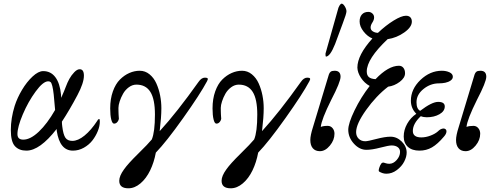

<svg xmlns="http://www.w3.org/2000/svg" viewBox="-20 -811 2697 1048"><path d="M124 11.2Q84 11.2 61.5 -13.2Q39.1 -37.6 39.1 -101.1Q39.1 -165.5 60.1 -232.9Q74.2 -276.9 100.1 -320.3Q126 -363.8 157.7 -393.3Q189.5 -422.9 215.8 -422.9Q257.3 -422.9 282.2 -389.6Q307.1 -356.4 313 -294.9Q314 -290 314 -276.9Q332.5 -318.8 339.8 -338.9Q347.7 -360.4 358.6 -380.4Q369.6 -400.4 385.3 -416.7Q400.9 -433.1 415 -433.1Q438 -433.1 438 -397.9Q438 -358.4 402.8 -292Q360.8 -212.4 317.9 -147Q317.9 -134.8 319.8 -121.1Q325.2 -76.7 336.9 -59.3Q348.6 -42 375 -42Q405.8 -42 441.4 -71Q477.1 -100.1 511.2 -151.9Q515.1 -161.1 522 -161.1Q524.9 -161.1 524.9 -147Q524.9 -123 513.9 -95.7Q502.9 -68.4 484.4 -44.4Q465.8 -20.5 437.5 -4.6Q409.2 11.2 377.9 11.2Q306.6 11.2 290 -95.2Q290 -103 289.1 -106.9Q197.3 11.2 124 11.2ZM75.2 -79.1Q75.2 -48.8 106.9 -48.8Q146 -48.8 191.9 -92.3Q237.8 -135.7 280.8 -210.9Q276.4 -265.6 273.2 -294.9Q270 -324.2 265.6 -341.3Q261.2 -358.4 256.3 -362.8Q251.5 -367.2 243.2 -367.2Q215.3 -367.2 174.6 -311.5Q133.8 -255.9 104.5 -186.8Q75.2 -117.7 75.2 -79.1Z M680.7 216.8Q630.9 216.8 630.9 175.8Q630.9 149.4 656.7 113.8Q678.2 83 733.9 28.3Q789.6 -26.4 808.6 -49.8Q825.7 -90.8 825.7 -186Q825.7 -269.5 800.8 -309.3Q775.9 -349.1 724.6 -349.1Q702.6 -349.1 683.1 -334.7Q663.6 -320.3 651.9 -299.6Q640.1 -278.8 633.3 -257.8Q626.5 -236.8 626.5 -222.2Q626.5 -212.9 626.7 -203.9Q627 -194.8 627.2 -188.2Q627.4 -181.6 627.9 -176.8Q628.4 -171.9 628.4 -168.9L628.9 -166Q628.9 -155.8 621.3 -146Q613.8 -136.2 602.5 -136.2Q592.8 -136.2 587.2 -158.9Q581.5 -181.6 581.5 -219.2Q581.5 -271.5 596.2 -312.3Q610.8 -353 634.5 -376.7Q658.2 -400.4 686 -412.6Q713.9 -424.8 742.7 -424.8Q772.5 -424.8 796.1 -405.5Q819.8 -386.2 833.5 -355.5Q847.2 -324.7 854 -290Q860.8 -255.4 860.8 -220.2Q860.8 -172.4 851.6 -95.2Q945.3 -197.3 1063.5 -363.8Q1079.6 -387.2 1098.6 -387.2Q1110.8 -387.2 1113.5 -382.8Q1116.2 -378.4 1109.9 -367.2Q1072.8 -297.4 979.7 -166.5Q886.7 -35.6 830.6 22Q820.8 75.2 799.6 119.1Q778.3 163.1 746.8 189.9Q715.3 216.8 680.7 216.8Z M1239.3 216.8Q1189.5 216.8 1189.5 175.8Q1189.5 149.4 1215.3 113.8Q1236.8 83 1292.5 28.3Q1348.1 -26.4 1367.2 -49.8Q1384.3 -90.8 1384.3 -186Q1384.3 -269.5 1359.4 -309.3Q1334.5 -349.1 1283.2 -349.1Q1261.2 -349.1 1241.7 -334.7Q1222.2 -320.3 1210.4 -299.6Q1198.7 -278.8 1191.9 -257.8Q1185.1 -236.8 1185.1 -222.2Q1185.1 -212.9 1185.3 -203.9Q1185.5 -194.8 1185.8 -188.2Q1186 -181.6 1186.5 -176.8Q1187 -171.9 1187 -168.9L1187.5 -166Q1187.5 -155.8 1179.9 -146Q1172.4 -136.2 1161.1 -136.2Q1151.4 -136.2 1145.8 -158.9Q1140.1 -181.6 1140.1 -219.2Q1140.1 -271.5 1154.8 -312.3Q1169.4 -353 1193.1 -376.7Q1216.8 -400.4 1244.6 -412.6Q1272.5 -424.8 1301.3 -424.8Q1331.1 -424.8 1354.7 -405.5Q1378.4 -386.2 1392.1 -355.5Q1405.8 -324.7 1412.6 -290Q1419.4 -255.4 1419.4 -220.2Q1419.4 -172.4 1410.2 -95.2Q1503.9 -197.3 1622.1 -363.8Q1638.2 -387.2 1657.2 -387.2Q1669.4 -387.2 1672.1 -382.8Q1674.8 -378.4 1668.5 -367.2Q1631.3 -297.4 1538.3 -166.5Q1445.3 -35.6 1389.2 22Q1379.4 75.2 1358.2 119.1Q1336.9 163.1 1305.4 189.9Q1273.9 216.8 1239.3 216.8Z M1758.8 -502Q1756.8 -505.4 1756.8 -511.2V-519L1822.8 -752.9Q1826.7 -771 1833.3 -781Q1839.8 -791 1844.7 -791Q1853 -791 1862.1 -776.1Q1871.1 -761.2 1871.1 -749Q1871.1 -736.3 1851.1 -684.1L1809.1 -570.8Q1781.7 -502 1758.8 -502ZM1726.1 14.2Q1701.2 14.2 1687.5 -1.7Q1673.8 -17.6 1673.8 -46.9Q1673.8 -71.8 1688 -116.2L1774.9 -403.8Q1778.3 -414.6 1785.2 -419.7Q1792 -424.8 1806.6 -424.8Q1838.9 -424.8 1838.9 -392.1Q1838.9 -363.8 1788.1 -266.1Q1734.4 -158.2 1731 -118.2Q1744.1 -124 1769 -124Q1784.7 -124 1795.2 -111.6Q1805.7 -99.1 1805.7 -81.1Q1805.7 -46.4 1780.5 -16.1Q1755.4 14.2 1726.1 14.2Z M2088.9 137.2Q2068.8 137.2 2048.8 125Q2043.5 119.6 2054.7 92.8Q2060.5 80.1 2066.9 77.4Q2073.2 74.7 2085.9 80.1Q2094.7 83 2105 83Q2127 83 2145.3 62.3Q2163.6 41.5 2163.6 18.1Q2163.6 1.5 2150.9 -7.8Q2138.2 -17.1 2117.7 -17.1Q2101.6 -17.1 2055.9 -5.1Q2010.3 6.8 1980 6.8Q1942.4 6.8 1911.9 -26.6Q1881.3 -60.1 1880.9 -102.1Q1880.9 -137.7 1915.3 -208.7Q1949.7 -279.8 1998 -341.8Q1969.2 -357.4 1950.4 -386Q1931.6 -414.6 1930.7 -441.9Q1930.7 -510.3 2012.7 -601.1Q1986.3 -611.3 1964.6 -638.9Q1942.9 -666.5 1942.9 -693.8Q1942.9 -718.3 1955.6 -732.2Q1968.3 -746.1 1990.7 -746.1Q2002.9 -746.1 2012.5 -737.5Q2022 -729 2022 -715.8Q2022 -702.6 2012.5 -688Q2002.9 -673.3 2002.9 -661.1Q2002.9 -647 2015.6 -639.4Q2028.3 -631.8 2043 -631.8Q2086.4 -672.9 2128.9 -699Q2171.4 -725.1 2195.8 -725.1Q2211.4 -725.1 2219.7 -716.6Q2228 -708 2228 -692.9Q2228 -663.1 2186.5 -633.8Q2145 -604.5 2095.7 -597.2Q1981.9 -489.7 1981.9 -420.9Q1981.9 -400.4 1993.2 -390.4Q2004.4 -380.4 2029.8 -378.9Q2099.6 -452.1 2157.7 -452.1Q2172.9 -452.1 2181.9 -440.7Q2190.9 -429.2 2190.9 -411.1Q2190.9 -386.2 2161.9 -364.3Q2132.8 -342.3 2098.6 -337.9Q2033.2 -287.6 1978.5 -210.9Q1923.8 -134.3 1923.8 -89.8Q1923.8 -67.9 1937.7 -54Q1951.7 -40 1973.6 -40Q1987.3 -40 2034.4 -52.5Q2081.5 -64.9 2111.8 -64.9Q2146 -64.9 2172.9 -38.3Q2199.7 -11.7 2199.7 22Q2199.7 44.9 2186.3 71Q2172.9 97.2 2146.2 117.2Q2119.6 137.2 2088.9 137.2Z M2269.5 11.2Q2229 11.2 2206.3 -9.5Q2183.6 -30.3 2183.6 -65.9Q2183.6 -101.6 2202.4 -135.3Q2221.2 -168.9 2252.4 -189.9Q2222.7 -219.7 2222.7 -261.2Q2222.7 -324.7 2275.1 -374.8Q2327.6 -424.8 2391.6 -424.8Q2415.5 -424.8 2433.6 -416.3Q2451.7 -407.7 2451.7 -392.1Q2451.7 -379.9 2439.5 -371.3Q2427.2 -362.8 2410.6 -359.4Q2394 -356 2375.5 -356Q2329.6 -356 2291.5 -325.2Q2253.4 -294.4 2253.4 -252.9Q2253.4 -216.3 2273.4 -206.1Q2337.4 -254.9 2371.6 -254.9Q2407.7 -254.9 2407.7 -230Q2407.7 -204.1 2378.7 -187.5Q2349.6 -170.9 2309.6 -170.9Q2291.5 -170.9 2276.9 -176.8Q2233.4 -136.2 2233.4 -96.2Q2233.4 -61 2279.8 -61Q2304.2 -61 2329.8 -70.8Q2355.5 -80.6 2370.6 -94.2Q2381.8 -105.5 2393.3 -108.4Q2404.8 -111.3 2411.6 -106Q2418.5 -100.6 2416.5 -89.4Q2414.6 -78.1 2402.8 -64.9Q2368.7 -24.4 2337.9 -6.6Q2307.1 11.2 2269.5 11.2Z M2521.5 14.2Q2496.6 14.2 2482.9 -1.7Q2469.2 -17.6 2469.2 -46.9Q2469.2 -71.8 2483.4 -116.2L2570.3 -403.8Q2573.7 -414.6 2580.6 -419.7Q2587.4 -424.8 2602.1 -424.8Q2634.3 -424.8 2634.3 -392.1Q2634.3 -363.8 2583.5 -266.1Q2529.8 -158.2 2526.4 -118.2Q2539.6 -124 2564.5 -124Q2580.1 -124 2590.6 -111.6Q2601.1 -99.1 2601.1 -81.1Q2601.1 -46.4 2575.9 -16.1Q2550.8 14.2 2521.5 14.2Z"/></svg>

Font: Junicode SmCond Light
Style: Italic
Weight: 300
Width: 4
Italic angle: -11°
Designer: Peter S. Baker
Version: Version 2.206